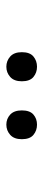

<svg xmlns="http://www.w3.org/2000/svg" viewBox="220 -990 139 620"><g transform="rotate(90 290.0 -680.5)"><path d="M149 -681Q149 -707 163 -718.5Q177 -730 196 -730Q215 -730 229 -718.5Q243 -707 243 -681Q243 -656 229 -643.5Q215 -631 196 -631Q177 -631 163 -643.5Q149 -656 149 -681ZM337 -681Q337 -707 350.5 -718.5Q364 -730 383 -730Q402 -730 416 -718.5Q430 -707 430 -681Q430 -656 416 -643.5Q402 -631 383 -631Q364 -631 350.5 -643.5Q337 -656 337 -681Z"/></g></svg>

Font: Noto Sans Tirhuta
Style: Regular
Weight: 400
Designer: Monotype Design Team
Foundry: Monotype Imaging Inc.
Version: Version 2.003; ttfautohint (v1.8.4.7-5d5b)